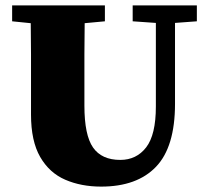

<svg xmlns="http://www.w3.org/2000/svg" viewBox="-20 -672 772 712"><path d="M472 -593V-652H710V-593L629 -587V-287Q629 -127 558.5 -53.5Q488 20 355 20Q281 20 222 -5.5Q163 -31 129 -90Q95 -149 95 -247V-356Q95 -413 95 -470.5Q95 -528 94 -586L25 -593V-652H369V-593L294 -586Q293 -529 293 -471.5Q293 -414 293 -356V-280Q293 -171 325 -125Q357 -79 426 -79Q486 -79 522 -125.5Q558 -172 558 -277V-587Z"/></svg>

Font: Source Serif 4 Black
Style: Regular
Weight: 900
Designer: Frank Grießhammer
Foundry: Adobe
Version: Version 4.005;hotconv 1.1.0;makeotfexe 2.6.0